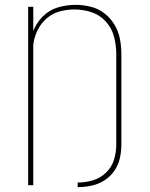

<svg xmlns="http://www.w3.org/2000/svg" viewBox="-20 -763 616 791"><path d="M300 8Q328 8 356.5 2Q385 -4 409.5 -19.5Q434 -35 450.5 -58.5Q467 -82 473.5 -110Q480 -138 480 -167V-540Q480 -572 474 -603Q468 -634 451.5 -661.5Q435 -689 409.5 -708.5Q384 -728 353 -735.5Q322 -743 291 -743Q254 -743 218.5 -732.5Q183 -722 156.5 -695.5Q130 -669 117 -635V-735H96V0H117V-579Q121 -610 134.5 -638Q148 -666 172 -687Q196 -708 226 -716Q256 -724 287 -724Q323 -724 357.5 -712.5Q392 -701 416.5 -673.5Q441 -646 450 -611Q459 -576 459 -540V-167Q459 -135 449.5 -104.5Q440 -74 416.5 -51.5Q393 -29 362.5 -20Q332 -11 300 -11Z"/></svg>

Font: Iosevka Sparkle Thin
Style: Regular
Weight: 100
Designer: Belleve Invis
Foundry: Belleve Invis
Version: Version 4.5.0; ttfautohint (v1.8.3)